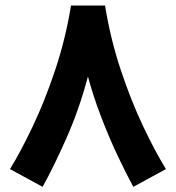

<svg xmlns="http://www.w3.org/2000/svg" viewBox="-20 -666 653 713"><path d="M243.7 -645.5H370.1Q390.1 -521.5 428.2 -407Q466.3 -292.5 511.2 -197.8Q556.2 -103 596.2 -38.1L475.1 27.8Q447.8 -22 416 -89.6Q384.3 -157.2 355.2 -232.9Q326.2 -308.6 306.6 -381.8Q273.9 -259.3 226.8 -153.1Q179.7 -46.9 138.2 27.8L17.1 -38.1Q57.1 -103 102.1 -197.8Q147 -292.5 185.3 -407.2Q223.6 -522 243.7 -645.5Z"/></svg>

Font: Vazirmatn FD NL ExtraBold
Style: Regular
Weight: 800
Designer: Saber Rastikerdar
Foundry: Saber Rastikerdar
Version: Version 33.003